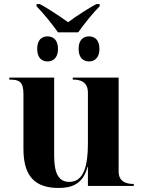

<svg xmlns="http://www.w3.org/2000/svg" viewBox="-20 -920 707 950"><path d="M267 -760H367C395 -800 440 -856 473 -889V-900H458C433 -889 352 -837 317 -810C280 -837 201 -889 176 -900H161V-889C193 -856 239 -800 267 -760ZM215 -616C242 -616 267 -633 267 -678C267 -724 242 -740 215 -740C188 -740 164 -724 164 -678C164 -633 188 -616 215 -616ZM421 -616C447 -616 472 -633 472 -678C472 -724 447 -740 421 -740C393 -740 369 -724 369 -678C369 -633 393 -616 421 -616ZM270 10C329 10 390 -5 413 -94H415V0H642V-10H638C610 -10 567 -18 567 -71V-536H340V-526H344C373 -526 415 -518 415 -461V-210C415 -98 394 -20 323 -20C269 -20 248 -64 248 -150V-536H26V-526H29C74 -526 96 -517 96 -455V-183C96 -48 153 10 270 10Z"/></svg>

Font: Noto Serif Display
Style: Bold
Weight: 700
Designer: Monotype Design Team
Foundry: Monotype Imaging Inc.
Version: Version 2.009